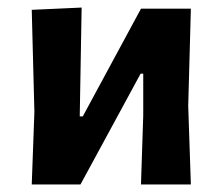

<svg xmlns="http://www.w3.org/2000/svg" viewBox="-20 -488 589 508"><path d="M64 0 71 -192 64 -462 196 -468 191 -180H199L353 -465H485L478 -208L485 0H353L359 -183V-293H352L193 0Z"/></svg>

Font: Alegreya Sans
Style: Bold
Weight: 700
Designer: Juan Pablo del Peral
Foundry: Huerta Tipografica
Version: Version 2.007